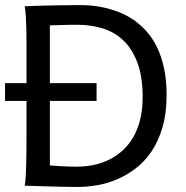

<svg xmlns="http://www.w3.org/2000/svg" viewBox="-20 -738 741 763"><path d="M85.4 -407.7V-558.1Q85.4 -592.3 84.7 -621.8Q84 -651.4 82.5 -674.8Q81.1 -698.2 78.1 -712.9Q88.4 -713.4 104.2 -714.1Q120.1 -714.8 139.4 -715.3Q158.7 -715.8 179.9 -716.3Q201.2 -716.8 222.4 -717Q243.7 -717.3 263.7 -717.5Q283.7 -717.8 300.3 -717.8Q319.8 -717.8 345 -715.6Q370.1 -713.4 397.7 -707Q425.3 -700.7 454.3 -689.2Q483.4 -677.7 510.5 -659.2Q537.6 -640.6 561.5 -614.3Q585.4 -587.9 603.3 -551.8Q621.1 -515.6 631.6 -468.5Q642.1 -421.4 642.1 -361.3Q642.1 -288.6 626 -233.2Q609.9 -177.7 582.8 -137.2Q555.7 -96.7 520 -69.3Q484.4 -42 445.3 -25.4Q406.2 -8.8 366.2 -2Q326.2 4.9 290.5 4.9Q278.8 4.9 263.4 4.6Q248 4.4 231 4.2Q213.9 3.9 195.8 3.4Q177.7 2.9 160.6 2.4Q120.6 1.5 78.1 0Q81.1 -14.6 82.3 -37.6Q83.5 -60.5 84.2 -89.4Q85 -118.2 85.2 -152.1Q85.4 -186 85.4 -222.2V-336.9H0V-407.7ZM178.2 -407.7H363.8V-336.9H178.2V-80.6Q195.3 -79.1 222.9 -77.4Q250.5 -75.7 285.6 -75.7Q318.4 -75.7 350.3 -82Q382.3 -88.4 411.4 -102.3Q440.4 -116.2 465.3 -138.2Q490.2 -160.2 508.3 -190.7Q526.4 -221.2 536.6 -261.2Q546.9 -301.3 546.9 -351.6Q546.9 -433.6 526.1 -488.8Q505.4 -543.9 470.2 -577.4Q435.1 -610.8 387.9 -625.2Q340.8 -639.6 288.1 -639.6Q275.9 -639.6 260.7 -639.4Q245.6 -639.2 230.2 -638.7Q214.8 -638.2 201.2 -637.9Q187.5 -637.7 178.2 -637.2Z"/></svg>

Font: Andika FrenchTight
Style: Regular
Weight: 400
Designer: Victor Gaultney, Annie Olsen, Julie Remington, Don Collingsworth, Eric Hays, Becca Hirsbrunner
Foundry: SIL International
Version: Version 5.000 ; Dig1 Dig4Opn Dig7 LnSpcTght